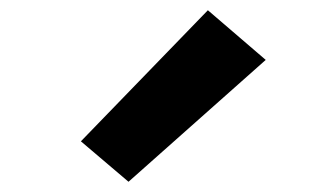

<svg xmlns="http://www.w3.org/2000/svg" viewBox="-20 -845 616 375"><path d="M231 -490 499 -728 386 -825 138 -569Z"/></svg>

Font: Iosevka Sparkle Heavy
Style: Regular
Weight: 900
Designer: Belleve Invis
Foundry: Belleve Invis
Version: Version 4.5.0; ttfautohint (v1.8.3)